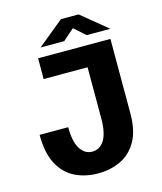

<svg xmlns="http://www.w3.org/2000/svg" viewBox="-129 -972 907 1077"><g transform="rotate(-15 325.0 -434.0)"><path d="M306.5 11Q234 11 174.5 -17.8Q115 -46.5 79.8 -111.2Q44.5 -176 44.5 -283H210.5Q210.5 -198.5 236.8 -157Q263 -115.5 306.5 -115.5Q351 -115.5 376.8 -157Q402.5 -198.5 402.5 -283V-579.5H147.5V-700H567.5V-267Q567.5 -168 532.8 -106.8Q498 -45.5 439 -17.2Q380 11 306.5 11ZM176.5 -755 328 -879H430.5L582 -755H444.5L379.5 -812.5L314 -755Z"/></g></svg>

Font: Trispace
Style: Bold
Weight: 700
Designer: Tyler Finck
Foundry: Etcetera Type Company
Version: Version 1.210; ttfautohint (v1.8.3)